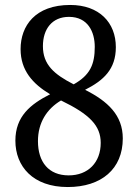

<svg xmlns="http://www.w3.org/2000/svg" viewBox="-20 -744 556 774"><path d="M253 10C389 10 475 -63 475 -186C475 -280 414 -336 323 -382C398 -420 447 -465 447 -554C447 -653 380 -724 263 -724C122 -724 63 -640 63 -546C63 -460 112 -406 182 -364C103 -324 42 -275 42 -177C42 -73 113 10 253 10ZM277 -404C197 -445 153 -484 153 -558C153 -627 190 -676 258 -676C334 -676 362 -616 362 -555C362 -484 343 -441 277 -404ZM257 -37C176 -37 133 -91 133 -175C133 -250 169 -305 226 -339C342 -283 386 -237 386 -168C386 -89 335 -37 257 -37Z"/></svg>

Font: Noto Serif Georgian SemiCondensed
Style: Regular
Weight: 400
Width: 4
Designer: Monotype Design Team, Akaki Razmadze
Foundry: Google LLC
Version: Version 2.003